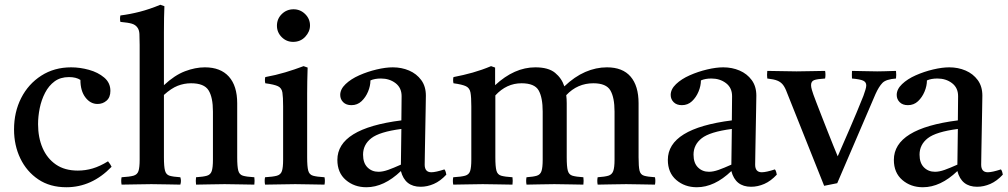

<svg xmlns="http://www.w3.org/2000/svg" viewBox="-20 -775 4237 807"><path d="M434 -97Q444 -85 449 -74Q366 12 259 12Q190 12 141 -21Q92 -54 65.5 -109Q39 -164 39 -231Q39 -304 69 -363Q99 -422 153.5 -457Q208 -492 279 -492Q316 -492 354 -481.5Q392 -471 418 -449Q444 -427 444 -393Q444 -366 428 -352Q412 -338 390 -338Q360 -338 339 -365.5Q318 -393 318 -439Q300 -451 270 -451Q234 -451 209.5 -433Q185 -415 169.5 -385Q154 -355 147 -320.5Q140 -286 140 -253Q140 -197 159 -153Q178 -109 215 -83.5Q252 -58 307 -58Q339 -58 369.5 -67Q400 -76 434 -97Z M804 1Q802 -15 804 -30Q835 -32 850 -36.5Q865 -41 870 -56Q875 -71 875 -104V-306Q875 -366 856.5 -395.5Q838 -425 783 -425Q754 -425 727 -414.5Q700 -404 669 -376V-114Q669 -75 673.5 -58Q678 -41 692.5 -36.5Q707 -32 738 -30Q743 -15 738 1Q713 1 683 0Q653 -1 616 -1Q579 -1 550 0Q521 1 491 1Q488 -15 491 -30Q525 -32 541 -36.5Q557 -41 562 -56Q567 -71 567 -104V-586Q567 -615 566 -632.5Q565 -650 557 -660Q549 -671 534 -675.5Q519 -680 486 -683Q483 -696 486 -710Q526 -715 567 -725.5Q608 -736 654 -755L671 -749Q670 -727 669.5 -699.5Q669 -672 669 -639V-417Q714 -459 757.5 -475.5Q801 -492 841 -492Q907 -492 942 -453Q977 -414 977 -341V-114Q977 -75 981.5 -58Q986 -41 1001 -36.5Q1016 -32 1049 -30Q1051 -15 1049 1Q1019 1 990.5 0Q962 -1 924 -1Q887 -1 859.5 0Q832 1 804 1Z M1344 1Q1316 1 1286 0Q1256 -1 1221 -1Q1189 -1 1156.5 0Q1124 1 1094 1Q1091 -15 1094 -30Q1128 -32 1144 -36.5Q1160 -41 1165 -56Q1170 -71 1170 -104V-328Q1170 -367 1167 -386Q1164 -405 1148.5 -412.5Q1133 -420 1095 -425Q1092 -439 1095 -451Q1139 -459 1179 -471Q1219 -483 1256 -497L1273 -491Q1272 -460 1271.5 -433Q1271 -406 1271 -382V-114Q1271 -75 1275.5 -58Q1280 -41 1295.5 -36.5Q1311 -32 1344 -30Q1347 -15 1344 1ZM1144 -667Q1144 -696 1164.5 -716Q1185 -736 1214 -736Q1242 -736 1262.5 -716Q1283 -696 1283 -668Q1283 -642 1263 -620.5Q1243 -599 1212 -599Q1184 -599 1164 -619Q1144 -639 1144 -667Z M1748 10Q1682 10 1665 -56Q1594 12 1520 12Q1469 12 1433.5 -18.5Q1398 -49 1398 -103Q1398 -235 1667 -269Q1667 -293 1667.5 -318Q1668 -343 1668 -371Q1668 -406 1642.5 -425.5Q1617 -445 1581 -445Q1555 -445 1537 -437Q1537 -414 1527 -390Q1517 -366 1499.5 -349.5Q1482 -333 1457 -333Q1435 -333 1422.5 -345.5Q1410 -358 1410 -376Q1410 -400 1432.5 -421.5Q1455 -443 1490 -458.5Q1525 -474 1563 -483Q1601 -492 1631 -492Q1668 -492 1699.5 -478.5Q1731 -465 1750.5 -438.5Q1770 -412 1770 -373Q1770 -349 1769 -310.5Q1768 -272 1767.5 -228.5Q1767 -185 1766 -146Q1765 -107 1765 -83Q1765 -51 1793 -51Q1811 -51 1848 -63Q1852 -58 1853.5 -52Q1855 -46 1856 -41Q1831 -14 1803.5 -2Q1776 10 1748 10ZM1665 -83 1667 -233Q1575 -221 1540.5 -194Q1506 -167 1506 -125Q1506 -90 1524.5 -71.5Q1543 -53 1571 -53Q1589 -53 1611.5 -61Q1634 -69 1665 -83Z M2492 1Q2489 -15 2492 -30Q2522 -32 2537 -36.5Q2552 -41 2557.5 -56Q2563 -71 2563 -104V-306Q2563 -365 2545.5 -395Q2528 -425 2474 -425Q2407 -425 2360 -375Q2362 -359 2362 -341V-114Q2362 -75 2366.5 -58Q2371 -41 2386 -36.5Q2401 -32 2432 -30Q2434 -15 2432 1Q2404 1 2376 0Q2348 -1 2310 -1Q2273 -1 2245.5 0Q2218 1 2193 1Q2190 -15 2193 -30Q2222 -32 2236.5 -36.5Q2251 -41 2256 -56Q2261 -71 2261 -104V-306Q2261 -365 2244 -395Q2227 -425 2172 -425Q2109 -425 2062 -374V-114Q2062 -75 2066.5 -58Q2071 -41 2086.5 -36.5Q2102 -32 2134 -30Q2136 -15 2134 1Q2106 1 2076.5 0Q2047 -1 2009 -1Q1973 -1 1944 0Q1915 1 1885 1Q1882 -15 1885 -30Q1919 -32 1935 -36.5Q1951 -41 1956 -56Q1961 -71 1961 -104V-328Q1961 -367 1957.5 -386Q1954 -405 1938.5 -412.5Q1923 -420 1886 -425Q1883 -439 1886 -451Q1928 -459 1967 -470Q2006 -481 2044 -497L2061 -491V-417Q2142 -492 2230 -492Q2285 -492 2313 -469Q2341 -446 2352 -412Q2395 -453 2440 -472.5Q2485 -492 2531 -492Q2597 -492 2630.5 -453Q2664 -414 2664 -341V-114Q2664 -75 2668 -58Q2672 -41 2687 -36.5Q2702 -32 2733 -30Q2736 -15 2733 1Q2705 1 2677 0Q2649 -1 2612 -1Q2574 -1 2545.5 0Q2517 1 2492 1Z M3137 10Q3071 10 3054 -56Q2983 12 2909 12Q2858 12 2822.5 -18.5Q2787 -49 2787 -103Q2787 -235 3056 -269Q3056 -293 3056.5 -318Q3057 -343 3057 -371Q3057 -406 3031.5 -425.5Q3006 -445 2970 -445Q2944 -445 2926 -437Q2926 -414 2916 -390Q2906 -366 2888.5 -349.5Q2871 -333 2846 -333Q2824 -333 2811.5 -345.5Q2799 -358 2799 -376Q2799 -400 2821.5 -421.5Q2844 -443 2879 -458.5Q2914 -474 2952 -483Q2990 -492 3020 -492Q3057 -492 3088.5 -478.5Q3120 -465 3139.5 -438.5Q3159 -412 3159 -373Q3159 -349 3158 -310.5Q3157 -272 3156.5 -228.5Q3156 -185 3155 -146Q3154 -107 3154 -83Q3154 -51 3182 -51Q3200 -51 3237 -63Q3241 -58 3242.5 -52Q3244 -46 3245 -41Q3220 -14 3192.5 -2Q3165 10 3137 10ZM3054 -83 3056 -233Q2964 -221 2929.5 -194Q2895 -167 2895 -125Q2895 -90 2913.5 -71.5Q2932 -53 2960 -53Q2978 -53 3000.5 -61Q3023 -69 3054 -83Z M3499 -5 3444 6 3288 -385Q3280 -407 3271 -418.5Q3262 -430 3247.5 -436Q3233 -442 3205 -445Q3203 -459 3205 -477Q3234 -477 3265.5 -476Q3297 -475 3328 -475Q3357 -475 3391 -476Q3425 -477 3448 -477Q3451 -461 3448 -445Q3414 -443 3401.5 -438Q3389 -433 3389 -417Q3389 -409 3392.5 -397Q3396 -385 3399 -377Q3402 -369 3411 -345Q3420 -321 3432.5 -289.5Q3445 -258 3458 -224.5Q3471 -191 3482.5 -163Q3494 -135 3501 -118Q3522 -166 3551.5 -234Q3581 -302 3609 -372Q3614 -386 3617.5 -397.5Q3621 -409 3621 -416Q3621 -430 3608 -436Q3595 -442 3561 -445Q3560 -461 3561 -477Q3587 -477 3610.5 -476Q3634 -475 3667 -475Q3682 -475 3695.5 -475.5Q3709 -476 3746 -477Q3748 -460 3746 -445Q3704 -442 3689 -426.5Q3674 -411 3660 -380Z M4087 10Q4021 10 4004 -56Q3933 12 3859 12Q3808 12 3772.5 -18.5Q3737 -49 3737 -103Q3737 -235 4006 -269Q4006 -293 4006.5 -318Q4007 -343 4007 -371Q4007 -406 3981.5 -425.5Q3956 -445 3920 -445Q3894 -445 3876 -437Q3876 -414 3866 -390Q3856 -366 3838.5 -349.5Q3821 -333 3796 -333Q3774 -333 3761.5 -345.5Q3749 -358 3749 -376Q3749 -400 3771.5 -421.5Q3794 -443 3829 -458.5Q3864 -474 3902 -483Q3940 -492 3970 -492Q4007 -492 4038.5 -478.5Q4070 -465 4089.5 -438.5Q4109 -412 4109 -373Q4109 -349 4108 -310.5Q4107 -272 4106.5 -228.5Q4106 -185 4105 -146Q4104 -107 4104 -83Q4104 -51 4132 -51Q4150 -51 4187 -63Q4191 -58 4192.5 -52Q4194 -46 4195 -41Q4170 -14 4142.5 -2Q4115 10 4087 10ZM4004 -83 4006 -233Q3914 -221 3879.5 -194Q3845 -167 3845 -125Q3845 -90 3863.5 -71.5Q3882 -53 3910 -53Q3928 -53 3950.5 -61Q3973 -69 4004 -83Z"/></svg>

Font: Castoro
Style: Regular
Weight: 400
Designer: John Hudson
Foundry: Tiro Typeworks Ltd.
Version: Version 2.04